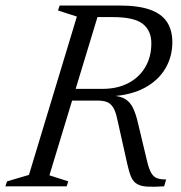

<svg xmlns="http://www.w3.org/2000/svg" viewBox="-38 -692 672 713"><path d="M343 -362Q397 -362 437.8 -383Q478.5 -404 501.2 -442.2Q524 -480.5 524 -531Q524 -578.5 492 -603.5Q460 -628.5 381 -628.5H257.5L273 -671.5H405.5Q476 -671.5 519.2 -656Q562.5 -640.5 582.2 -610.2Q602 -580 602 -535Q602 -481.5 576 -437.5Q550 -393.5 499.8 -366.2Q449.5 -339 376.5 -334.5V-337Q408.5 -335.5 427 -324.2Q445.5 -313 456.2 -290.5Q467 -268 475 -232.5L507 -98.5Q514.5 -65.5 523.5 -50Q532.5 -34.5 545.8 -30Q559 -25.5 579 -25.5L571.5 0Q532.5 2.5 508.5 1Q484.5 -0.5 470.8 -8.8Q457 -17 449.2 -34.5Q441.5 -52 435 -81.5L397 -251.5Q391 -279.5 381.5 -294Q372 -308.5 358.2 -313.5Q344.5 -318.5 323.5 -318.5H164.5L177 -362ZM145.5 -41 215.5 -18.5 209.5 0H-18L-12 -18.5L69.5 -42.5L247.5 -630.5L177.5 -653L183.5 -671.5H337Z"/></svg>

Font: Newsreader 20pt
Style: Italic
Weight: 400
Italic angle: -17°
Version: Version 1.003